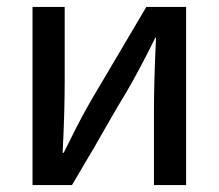

<svg xmlns="http://www.w3.org/2000/svg" viewBox="-20 -507 633 555"><path d="M167 -274Q167 -177 161 -66L164 -65L186 -109Q216 -170 247 -223L403 -487H518V28H425V-187Q425 -271 431 -398H429Q383 -305 345 -240Q313 -188 253 -82L188 28H74V-487H167Z"/></svg>

Font: LINE Seed Sans KR Regular
Style: Regular
Weight: 400
Designer: LINE VX Design & Sandoll Inc & Dalton Maag Ltd
Foundry: Sandoll Inc.
Version: Version 1.000